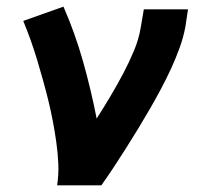

<svg xmlns="http://www.w3.org/2000/svg" viewBox="-20 -558 640 578"><path d="M152 0Q157 -33 155.5 -65.5Q154 -98 149.5 -130Q145 -162 139 -193.5Q133 -225 125.5 -255.5Q118 -286 109.5 -316.5Q101 -347 92 -377Q83 -407 72.5 -436.5Q62 -466 50 -495L171 -538Q206 -458 230 -373Q254 -288 271 -201Q292 -234 312 -267.5Q332 -301 350 -335Q368 -369 383 -404.5Q398 -440 404 -477L413 -530H546L538 -477Q532 -445 520.5 -413.5Q509 -382 495 -351.5Q481 -321 465 -291Q449 -261 432 -231.5Q415 -202 397 -172.5Q379 -143 361 -114.5Q343 -86 324 -57Q305 -28 285 0Z"/></svg>

Font: Iosevka Curly Slab XBdExObl
Style: Regular
Weight: 800
Width: 7
Italic angle: -9°
Monospace: yes
Designer: Belleve Invis
Foundry: Belleve Invis
Version: Version 11.1.0; ttfautohint (v1.8.3)